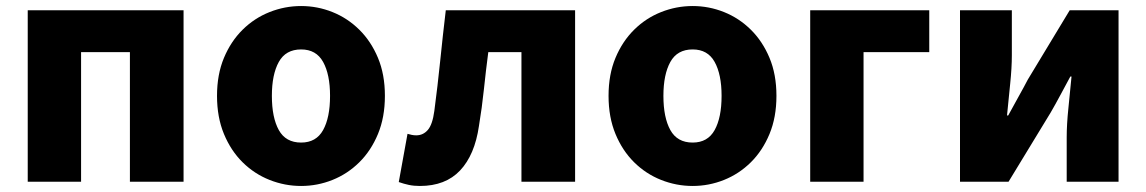

<svg xmlns="http://www.w3.org/2000/svg" viewBox="-20 -603 3802 637"><path d="M589 -569V0H411V-430H249V0H72V-569Z M979 14Q925 14 874.5 -6Q824 -26 785 -64.5Q746 -103 723 -158.5Q700 -214 700 -285Q700 -356 723 -411Q746 -466 785 -504.5Q824 -543 874.5 -563Q925 -583 979 -583Q1033 -583 1083 -563Q1133 -543 1172 -504.5Q1211 -466 1234 -411Q1257 -356 1257 -285Q1257 -214 1234 -158.5Q1211 -103 1172 -64.5Q1133 -26 1083 -6Q1033 14 979 14ZM979 -130Q1029 -130 1052 -171.5Q1075 -213 1075 -285Q1075 -356 1052 -397.5Q1029 -439 979 -439Q928 -439 905 -397.5Q882 -356 882 -285Q882 -213 905 -171.5Q928 -130 979 -130Z M1373 14Q1353 14 1336.5 10.5Q1320 7 1303 1L1332 -159Q1339 -157 1346 -155.5Q1353 -154 1361 -154Q1384 -154 1399.5 -172Q1415 -190 1421 -235Q1432 -318 1440.5 -401.5Q1449 -485 1459 -569H1888V0H1710V-430H1600Q1592 -369 1585.5 -307Q1579 -245 1569 -185Q1555 -89 1506.5 -37.5Q1458 14 1373 14Z M2278 14Q2224 14 2173.5 -6Q2123 -26 2084 -64.5Q2045 -103 2022 -158.5Q1999 -214 1999 -285Q1999 -356 2022 -411Q2045 -466 2084 -504.5Q2123 -543 2173.5 -563Q2224 -583 2278 -583Q2332 -583 2382 -563Q2432 -543 2471 -504.5Q2510 -466 2533 -411Q2556 -356 2556 -285Q2556 -214 2533 -158.5Q2510 -103 2471 -64.5Q2432 -26 2382 -6Q2332 14 2278 14ZM2278 -130Q2328 -130 2351 -171.5Q2374 -213 2374 -285Q2374 -356 2351 -397.5Q2328 -439 2278 -439Q2227 -439 2204 -397.5Q2181 -356 2181 -285Q2181 -213 2204 -171.5Q2227 -130 2278 -130Z M2668 -569H3063V-430H2845V0H2668Z M3165 -569H3337V-420Q3337 -378 3331.5 -325Q3326 -272 3321 -220H3325Q3339 -246 3358 -280Q3377 -314 3390 -339L3529 -569H3691V0H3519V-147Q3519 -190 3524.5 -243Q3530 -296 3535 -349H3531Q3517 -323 3498.5 -288.5Q3480 -254 3466 -230L3326 0H3165Z"/></svg>

Font: Kinto Sans Black
Style: Regular
Weight: 900
Designer: Authors: Ryoko NISHIZUKA  (kana & ideographs); Paul D. Hunt (Latin, Greek & Cyrillic); Wenlong ZHANG  (bopomofo); Sandol
Foundry: Adobe Systems Incorporated, ookami Inc.
Version: Version 0.001